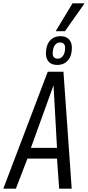

<svg xmlns="http://www.w3.org/2000/svg" viewBox="-50 -1142 532 1162"><path d="M-30 0 239 -708H334L384 0H308L295 -182H116L46 0ZM137 -247H295L274 -626ZM296 -749Q264 -749 246 -767Q228 -785 228 -818Q228 -867 251.5 -895Q275 -923 316 -923Q349 -923 367 -904.5Q385 -886 385 -852Q385 -804 361 -776.5Q337 -749 296 -749ZM300 -787Q319 -787 331.5 -804.5Q344 -822 344 -852Q344 -885 313 -885Q293 -885 281 -867Q269 -849 269 -819Q269 -787 300 -787ZM287 -953 389 -1122H462L343 -953Z"/></svg>

Font: Georama SemiCondensed
Style: Italic
Weight: 400
Width: 4
Italic angle: -9°
Designer: Jean-Baptiste Levee
Foundry: Production Type
Version: Version 1.000